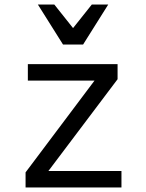

<svg xmlns="http://www.w3.org/2000/svg" viewBox="-20 -821 640 841"><path d="M92 0V-66L394 -468H102V-540H495V-474L192 -72H512V0ZM256 -626 146 -801H218L300 -698L382 -801H454L344 -626Z"/></svg>

Font: CommitMono
Style: 450Regular
Weight: 450
Designer: Eigil Nikolajsen
Foundry: Eigil Nikolajsen
Version: Version 1.002